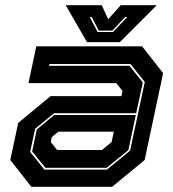

<svg xmlns="http://www.w3.org/2000/svg" viewBox="-20 -718 666 738"><path d="M100.5 0 19.5 -103 50 -245.5 174.5 -348.5H446.5L451 -368L427 -398.5H89.5L119.5 -540H526L607 -437L536 -103L411 0ZM154.5 -73 103.5 -136 121.5 -220.5 188.5 -276H502L473.5 -141L390 -73ZM150.5 -66H391L480 -139L536.5 -403L481.5 -472H170L168.5 -465H477.5L529 -401L503.5 -283H188L115 -223L96 -134ZM199.5 -141.5H372L409 -172L417.5 -212H204.5L179 -191L175 -172ZM314.5 -556 232.5 -698H371L396 -644L444 -698H582.5L440.5 -556ZM355 -595H414.5L469.5 -653H461.5L412 -600.5H359.5L332.5 -653H325Z"/></svg>

Font: Tourney ExtraBold
Style: Italic
Weight: 800
Italic angle: -12°
Version: Version 1.015